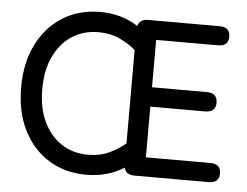

<svg xmlns="http://www.w3.org/2000/svg" viewBox="-52 -781 1106 860"><g transform="rotate(5 501.5 -351.0)"><path d="M365 15Q270 15 197 -30Q124 -75 82.5 -157Q41 -239 41 -350Q41 -461 82.5 -543.5Q124 -626 197 -671.5Q270 -717 365 -717Q461 -717 535 -669Q544 -700 581 -700H903Q950 -700 950 -657Q950 -614 903 -614H625V-401H871Q919 -401 919 -357Q919 -314 871 -314H625V-86H915Q962 -86 962 -43Q962 0 915 0H581Q542 0 535 -32Q461 15 365 15ZM533 -141V-560Q504 -586 461.5 -606Q419 -626 365 -626Q297 -626 245.5 -592Q194 -558 165 -496.5Q136 -435 136 -350Q136 -266 165 -204.5Q194 -143 245.5 -109Q297 -75 365 -75Q419 -75 461.5 -95Q504 -115 533 -141Z"/></g></svg>

Font: Zen Maru Gothic Medium
Style: Regular
Weight: 500
Designer: Yoshimichi Ohira
Foundry: Positype
Version: Version 1.001